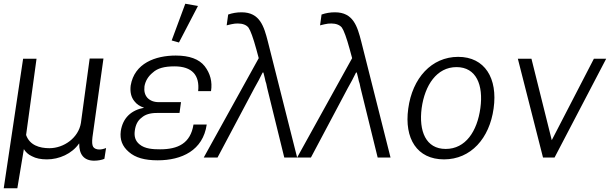

<svg xmlns="http://www.w3.org/2000/svg" viewBox="-29 -845 3272 1030"><path d="M-9 165H64L99 -45C108 -30 122 -16 142 -7C164 5 191 10 223 10C288 10 357 -20 395 -75H396C395 -17 421 17 476 17C496 17 518 13 531 7L540 -51C528 -46 515 -43 504 -43C489 -43 477 -48 471 -57C465 -67 464 -83 467 -109L526 -531H452L405 -185C392 -106 314 -50 236 -50C183 -50 130 -66 111 -121L167 -530H95Z M817 15C946 15 1060 -38 1080 -177H1009C993 -76 926 -44 830 -44C793 -44 748 -46 719 -71C697 -89 690 -113 694 -143C698 -174 709 -198 731 -214C750 -231 777 -239 812 -239H934L942 -297H824C796 -297 777 -305 762 -320C748 -336 743 -355 746 -382C751 -410 765 -435 791 -456C816 -479 853 -489 907 -489C1002 -489 1043 -441 1034 -356H1103C1111 -406 1099 -451 1069 -490C1039 -528 987 -547 914 -547C805 -547 692 -506 672 -386C668 -352 674 -324 692 -302C704 -286 722 -274 744 -267C675 -254 630 -213 619 -142C613 -96 627 -60 662 -30C697 1 747 15 817 15ZM931 -617 1033 -813 965 -825 892 -628Z M1064 0H1138L1336 -373C1352 -400 1366 -428 1380 -456H1384C1390 -432 1394 -417 1395 -410C1398 -403 1401 -391 1404 -374L1496 0H1565L1408 -622C1387 -704 1365 -779 1267 -779C1241 -779 1218 -775 1195 -767L1187 -709C1193 -710 1201 -713 1212 -715C1224 -718 1236 -719 1247 -719C1273 -719 1293 -711 1304 -697C1315 -681 1329 -643 1346 -581L1359 -533Z M1565 0H1639L1837 -373C1853 -400 1867 -428 1881 -456H1885C1891 -432 1895 -417 1896 -410C1899 -403 1902 -391 1905 -374L1997 0H2066L1909 -622C1888 -704 1866 -779 1768 -779C1742 -779 1719 -775 1696 -767L1688 -709C1694 -710 1702 -713 1713 -715C1725 -718 1737 -719 1748 -719C1774 -719 1794 -711 1805 -697C1816 -681 1830 -643 1847 -581L1860 -533Z M2353 10C2497 10 2597 -103 2619 -263C2642 -425 2572 -540 2429 -540C2286 -540 2183 -426 2161 -262C2139 -102 2208 10 2353 10ZM2362 -46C2255 -46 2217 -142 2233 -265C2250 -388 2314 -485 2420 -485C2526 -485 2565 -389 2548 -265C2531 -141 2469 -46 2362 -46Z M3157 -530 2931 -93 2822 -530H2749L2884 0H2946L3223 -530Z"/></svg>

Font: Cheyenne Sans Light
Style: Italic
Weight: 300
Italic angle: -8.13011°
Designer: The Public Sans project authors (U.S. Web Design System), Libre Franklin designed by Pablo Impallari and Rodrigo Fuenzal
Foundry: The Cheyenne Sans Project Authors
Version: Version 2.007